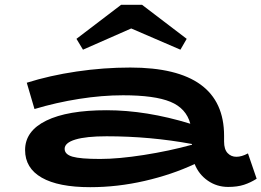

<svg xmlns="http://www.w3.org/2000/svg" viewBox="-20 -763 1084 796"><path d="M1044 -22Q1019 -6 991.5 3Q964 12 926 12Q879 12 841.5 -14Q804 -40 787 -83Q693 -39 580 -13Q467 13 354 13Q222 13 153 -26.5Q84 -66 84 -141Q84 -220 172 -263Q260 -306 422 -306Q587 -306 769 -250Q752 -314 686.5 -341Q621 -368 490 -368Q403 -368 308 -353Q213 -338 123 -311L91 -420Q186 -450 297.5 -466.5Q409 -483 520 -483Q909 -483 909 -200V-176Q909 -144 923.5 -128.5Q938 -113 960 -113Q982 -113 1008 -127ZM395 -104Q471 -104 576.5 -120.5Q682 -137 776 -163V-166Q603 -198 422 -198Q337 -198 292.5 -184.5Q248 -171 248 -146Q248 -123 280.5 -113.5Q313 -104 395 -104ZM297 -602 482 -743H569L754 -602L728 -557L524 -645L324 -557Z"/></svg>

Font: BioRhyme Expanded ExtraBold
Style: Regular
Weight: 800
Width: 7
Designer: Aoife Mooney
Foundry: Aoife Mooney Type
Version: Version 1.000